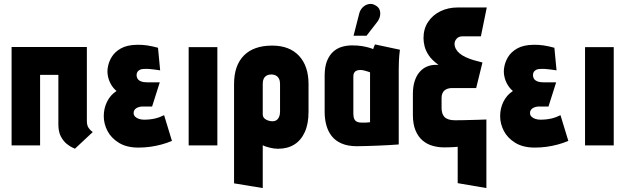

<svg xmlns="http://www.w3.org/2000/svg" viewBox="-20 -740 3182 977"><path d="M422 -124V-501H39V0H184V-359H277V-107Q277 -69 290 -45Q303 -21 320 -7.5Q337 6 350 11.5Q363 17 361 17L452 -68Q440 -76 431 -89Q422 -102 422 -124Z M795 -382 784 -497Q755 -505 728.5 -509Q702 -513 675 -512Q626 -511 595 -493.5Q564 -476 548 -449.5Q532 -423 528 -393Q525 -373 529.5 -351Q534 -329 545.5 -309.5Q557 -290 573 -277Q542 -257 525 -223Q508 -189 508 -149Q508 -110 527 -73.5Q546 -37 585.5 -13Q625 11 684 11Q715 11 744 7Q773 3 801 -4.5Q829 -12 855 -23L815 -154Q805 -149 793.5 -144.5Q782 -140 769 -137Q756 -134 742 -132.5Q728 -131 713 -131Q699 -131 687 -135Q675 -139 667.5 -146.5Q660 -154 660 -165Q660 -173 663.5 -179Q667 -185 673 -189Q679 -193 687.5 -195.5Q696 -198 706 -198H754L793 -321H730Q710 -321 697.5 -326Q685 -331 680 -339.5Q675 -348 675 -357Q675 -368 679.5 -374.5Q684 -381 692 -385Q700 -389 710 -389Q725 -390 739 -389Q753 -388 767 -386Q781 -384 795 -382Z M940 0H1086V-500H940Z M1550 -171V-312Q1550 -404 1501.5 -456Q1453 -508 1365 -508Q1271 -508 1221 -457.5Q1171 -407 1171 -312V193L1317 217V-1Q1324 3 1333.5 6Q1343 9 1353 11.5Q1363 14 1373.5 15.5Q1384 17 1394 17Q1443 17 1477.5 -4.5Q1512 -26 1531 -68Q1550 -110 1550 -171ZM1405 -313V-172Q1405 -157 1400.5 -146Q1396 -135 1387.5 -129Q1379 -123 1366 -123Q1359 -123 1350.5 -125Q1342 -127 1334.5 -131Q1327 -135 1322 -141.5Q1317 -148 1317 -157V-313Q1317 -329 1322 -339.5Q1327 -350 1337 -355.5Q1347 -361 1360 -361Q1375 -361 1385 -355Q1395 -349 1400 -338.5Q1405 -328 1405 -313Z M2015 -487 1888 -514Q1884 -506 1881.5 -498Q1879 -490 1879 -490Q1873 -493 1858 -497.5Q1843 -502 1821.5 -505.5Q1800 -509 1772 -509Q1744 -509 1719 -501.5Q1694 -494 1674.5 -476Q1655 -458 1643.5 -428.5Q1632 -399 1632 -355V-170Q1632 -135 1640.5 -103.5Q1649 -72 1667.5 -48Q1686 -24 1718 -10Q1750 4 1796 4Q1819 4 1847 3Q1875 2 1904 1Q1933 0 1956.5 -1.5Q1980 -3 1994.5 -4Q2009 -5 2009 -5V-390Q2009 -407 2010 -431.5Q2011 -456 2015 -487ZM1778 -163V-351Q1778 -363 1782 -369.5Q1786 -376 1791.5 -379Q1797 -382 1803.5 -383Q1810 -384 1814 -384Q1819 -384 1825 -383Q1831 -382 1838 -380Q1845 -378 1851.5 -376Q1858 -374 1863 -372V-118Q1857 -118 1851.5 -117Q1846 -116 1841 -116Q1836 -116 1830.5 -116Q1825 -116 1820 -116Q1807 -116 1797.5 -120Q1788 -124 1783 -134Q1778 -144 1778 -163ZM1900 -629Q1910 -642 1913.5 -658Q1917 -674 1912 -689Q1907 -704 1890 -713Q1873 -723 1855.5 -719Q1838 -715 1826 -703Q1814 -691 1809 -675L1779 -558H1845Z M2427 -555 2457 -702H2310Q2260 -702 2220.5 -682.5Q2181 -663 2158 -628Q2135 -593 2135 -546Q2135 -527 2140.5 -504.5Q2146 -482 2162 -458Q2178 -434 2211 -410H2197Q2173 -410 2152 -401Q2131 -392 2115 -373.5Q2099 -355 2090 -327Q2081 -299 2081 -261V-156Q2081 -108 2094.5 -76Q2108 -44 2130.5 -25Q2153 -6 2181.5 2Q2210 10 2240 10Q2255 10 2267 9.5Q2279 9 2290 8.5Q2301 8 2309 7V192L2455 217V-132Q2434 -131 2414.5 -130.5Q2395 -130 2375.5 -129.5Q2356 -129 2336.5 -128.5Q2317 -128 2295 -128Q2276 -128 2262.5 -132.5Q2249 -137 2241.5 -145Q2234 -153 2230.5 -164.5Q2227 -176 2227 -190V-242Q2227 -255 2231 -264.5Q2235 -274 2242 -280Q2249 -286 2259 -289Q2269 -292 2281 -292H2403L2435 -422L2390 -434Q2367 -441 2349 -449.5Q2331 -458 2318.5 -468.5Q2306 -479 2299.5 -491.5Q2293 -504 2293 -517Q2293 -531 2303.5 -543Q2314 -555 2333 -555Z M2812 -382 2801 -497Q2772 -505 2745.5 -509Q2719 -513 2692 -512Q2643 -511 2612 -493.5Q2581 -476 2565 -449.5Q2549 -423 2545 -393Q2542 -373 2546.5 -351Q2551 -329 2562.5 -309.5Q2574 -290 2590 -277Q2559 -257 2542 -223Q2525 -189 2525 -149Q2525 -110 2544 -73.5Q2563 -37 2602.5 -13Q2642 11 2701 11Q2732 11 2761 7Q2790 3 2818 -4.5Q2846 -12 2872 -23L2832 -154Q2822 -149 2810.5 -144.5Q2799 -140 2786 -137Q2773 -134 2759 -132.5Q2745 -131 2730 -131Q2716 -131 2704 -135Q2692 -139 2684.5 -146.5Q2677 -154 2677 -165Q2677 -173 2680.5 -179Q2684 -185 2690 -189Q2696 -193 2704.5 -195.5Q2713 -198 2723 -198H2771L2810 -321H2747Q2727 -321 2714.5 -326Q2702 -331 2697 -339.5Q2692 -348 2692 -357Q2692 -368 2696.5 -374.5Q2701 -381 2709 -385Q2717 -389 2727 -389Q2742 -390 2756 -389Q2770 -388 2784 -386Q2798 -384 2812 -382Z M2957 0H3103V-500H2957Z"/></svg>

Font: Advent Pro ExtraBold
Style: Regular
Weight: 800
Designer: VivaRado, Andreas Kalpakidis
Foundry: VivaRado, Andreas Kalpakidis
Version: Version 3.000